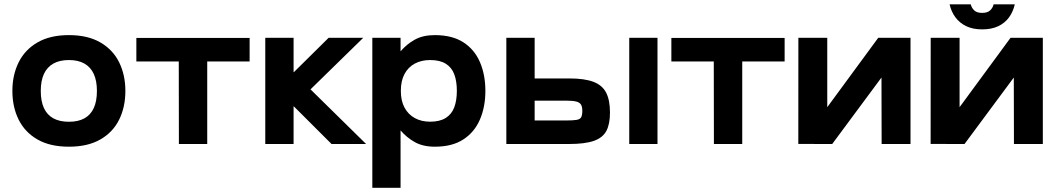

<svg xmlns="http://www.w3.org/2000/svg" viewBox="-20 -678 4977 904"><path d="M304.5 12.7Q215.7 12.7 156.5 -21.3Q97.3 -55.3 67.8 -114.7Q38.3 -174 38.3 -250Q38.3 -325 67.8 -384.5Q97.3 -444 156.6 -478.3Q215.9 -512.7 304.7 -512.7Q393.1 -512.7 452.4 -478.3Q511.7 -444 541 -384.5Q570.3 -325 570.3 -250Q570.3 -174 541 -114.7Q511.7 -55.3 452.4 -21.3Q393.1 12.7 304.5 12.7ZM304.6 -104.7Q348.3 -104.7 377.5 -120.8Q406.7 -137 421.5 -169.2Q436.3 -201.3 436.3 -250Q436.3 -297.7 421.5 -329.8Q406.7 -362 377.4 -378.7Q348.1 -395.3 304.6 -395.3Q261 -395.3 231.3 -378.7Q201.7 -362 186.8 -329.8Q172 -297.7 172 -250Q172 -201.3 186.8 -169.2Q201.7 -137 231.2 -120.8Q260.8 -104.7 304.6 -104.7Z M955.7 0H822.3L821.7 -388.7H622V-499.3H1155.3V-388.7H955.7Z M1229 0V-500H1362.3V-338.3H1363.7L1527.3 -500H1690.3L1442 -257.3L1703.7 0H1541L1363.7 -177H1362.3V0Z M2027.3 -512.7Q2109.3 -512.7 2161.8 -478.7Q2214.3 -444.7 2239.8 -385.3Q2265.3 -326 2265.3 -250Q2265.3 -175 2239.8 -115.5Q2214.3 -56 2161.8 -21.7Q2109.3 12.7 2027.3 12.7Q1971.3 12.7 1932.8 -9Q1894.3 -30.7 1866 -64V206.3H1733V-500H1866V-436.3Q1894.3 -469.7 1932.8 -491.2Q1971.3 -512.7 2027.3 -512.7ZM1867.3 -250Q1867.3 -203.3 1884.7 -171.2Q1902 -139 1933.2 -122Q1964.3 -105 2005.3 -105Q2050.7 -105 2078.7 -122.7Q2106.7 -140.3 2118.8 -172.7Q2131 -205 2131 -250Q2131 -296 2118.8 -328.3Q2106.7 -360.7 2078.7 -378Q2050.7 -395.3 2005.3 -395.3Q1964.3 -395.3 1933.2 -378.7Q1902 -362 1884.7 -329.8Q1867.3 -297.7 1867.3 -250Z M2497.3 -110.7H2641.7Q2677.7 -110.7 2694.5 -113.5Q2711.3 -116.3 2716.5 -126.3Q2721.7 -136.3 2721.7 -156.7Q2721.7 -175.3 2715.5 -185.5Q2709.3 -195.7 2693.5 -199.8Q2677.7 -204 2648.3 -204H2497.3ZM2852 -148Q2852 -94.3 2835.2 -62Q2818.3 -29.7 2776.3 -14.8Q2734.3 0 2659.3 0H2364V-500H2497.3V-308.7H2660Q2732.3 -308.7 2774.2 -292.7Q2816 -276.7 2834 -241.5Q2852 -206.3 2852 -148ZM3075.7 -500V0H2942.7V-500Z M3474.7 0H3341.3L3340.7 -388.7H3141V-499.3H3674.3V-388.7H3474.7Z M3739 -500H3875V-173.3L4115 -500H4267V0H4131L4130.3 -313L3898.3 0L3738.7 -0.3Z M4362 -500H4498V-173.3L4738 -500H4890V0H4754L4753.3 -313L4521.3 0L4361.7 -0.3ZM4604.3 -539.7Q4560.7 -539.7 4529.2 -554.8Q4497.7 -570 4478.2 -596.7Q4458.7 -623.3 4451 -657.7H4550.7Q4554.3 -641.7 4566.5 -629.5Q4578.7 -617.3 4604.3 -617.3Q4630 -617.3 4642.3 -629.5Q4654.7 -641.7 4658.3 -657.7H4758Q4750.3 -623.3 4731.2 -596.7Q4712 -570 4680.5 -554.8Q4649 -539.7 4604.3 -539.7Z"/></svg>

Font: Nata Sans
Style: Regular
Weight: 400
Designer: Daniel Uzquiano Cruz
Version: Version 1.001